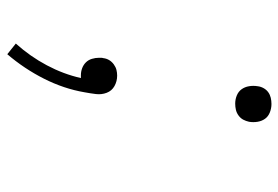

<svg xmlns="http://www.w3.org/2000/svg" viewBox="-142 -426 783 540"><g transform="rotate(90 250.0 -156.5)"><path d="M133 215 103 191Q139 151 164 104Q189 57 200 8H192Q182 8 172.5 4.5Q163 1 156 -6Q149 -13 146 -23Q143 -33 143 -43Q143 -46 143 -49Q143 -52 144 -55Q145 -64 149.5 -71.5Q154 -79 161.5 -84.5Q169 -90 177 -92Q185 -94 193 -94Q209 -94 222.5 -86.5Q236 -79 241.5 -64.5Q247 -50 245 -34Q243 -18 240 -2Q230 56 202 111.5Q174 167 133 215ZM272 -426Q260 -426 249 -430.5Q238 -435 231.5 -444Q225 -453 223 -465Q221 -477 223 -489Q224 -498 228.5 -506Q233 -514 240 -519Q247 -524 255.5 -526Q264 -528 273 -528Q285 -528 296.5 -523.5Q308 -519 314.5 -510Q321 -501 323 -489Q325 -477 323 -465Q321 -456 317 -448.5Q313 -441 305.5 -435.5Q298 -430 289.5 -428Q281 -426 272 -426Z"/></g></svg>

Font: Iosevka Extralight Oblique
Style: Regular
Weight: 200
Italic angle: -9°
Monospace: yes
Designer: Belleve Invis
Foundry: Belleve Invis
Version: Version 32.5.0; ttfautohint (v1.8.4)